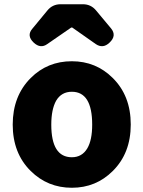

<svg xmlns="http://www.w3.org/2000/svg" viewBox="-20 -872 677 906"><path d="M319 14Q205 14 125 -65Q40 -149 40 -284Q40 -419 125 -504Q204 -583 319 -583Q433 -583 512 -504Q597 -420 597 -284.5Q597 -149 512 -65Q433 14 319 14ZM319 -130Q367 -130 392 -172Q415 -211 415 -284Q415 -439 319 -439Q270 -439 245 -397Q222 -356 222 -284Q222 -130 319 -130ZM139 -671Q104 -704 133 -737L204 -823Q228 -852 266 -852H318H371Q409 -852 433 -823L504 -738Q532 -704 497 -671Q466 -641 432 -664L321 -742H316L203 -664Q171 -641 139 -671Z"/></svg>

Font: GenSenRounded TW H
Style: Regular
Weight: 900
Version: Version 1.501;PS 1;hotconv 16.6.51;makeotf.lib2.5.65220